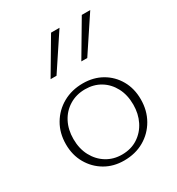

<svg xmlns="http://www.w3.org/2000/svg" viewBox="-171 -812 852 925"><g transform="rotate(-30 255.5 -349.0)"><path d="M250 6Q191 6 145 -21Q99 -48 72 -95Q45 -142 45 -202Q45 -264 73.5 -312.5Q102 -361 151 -388.5Q200 -416 262 -416Q321 -416 367 -389.5Q413 -363 439.5 -316.5Q466 -270 466 -210Q466 -148 438 -99Q410 -50 361.5 -22Q313 6 250 6ZM255 -24Q306 -24 343.5 -48.5Q381 -73 401.5 -114Q422 -155 422 -206Q422 -260 400.5 -300.5Q379 -341 342 -363.5Q305 -386 257 -386Q208 -386 169.5 -362.5Q131 -339 110 -298.5Q89 -258 89 -206Q89 -152 111 -111Q133 -70 170.5 -47Q208 -24 255 -24ZM138 -511 252 -704H299L171 -511ZM309 -511 423 -704H470L342 -511Z"/></g></svg>

Font: Ysabeau ExtraLight
Style: Regular
Weight: 250
Designer: Christian Thalmann (Catharsis Fonts)
Version: Version 2.002